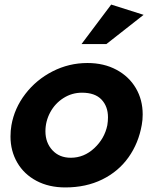

<svg xmlns="http://www.w3.org/2000/svg" viewBox="-20 -809 673 841"><path d="M601 -262Q605 -283 605 -308Q605 -372 575 -423Q545 -474 490 -503.5Q435 -533 363 -533Q282 -533 210.5 -496.5Q139 -460 91 -397.5Q43 -335 30 -260Q26 -237 26 -211Q26 -148 55.5 -97Q85 -46 139.5 -17Q194 12 266 12Q357 12 428 -23Q499 -58 543 -120Q587 -182 601 -262ZM453 -295Q453 -278 450 -260Q438 -202 393 -160Q348 -118 290 -118Q240 -118 209.5 -151Q179 -184 179 -234Q179 -278 200 -317Q221 -356 258 -379.5Q295 -403 339 -403Q396 -403 424.5 -373Q453 -343 453 -295ZM337 -616H446L609 -744L467 -789Z"/></svg>

Font: Geom Bold
Style: Bold Italic
Weight: 700
Italic angle: -10°
Version: Version 1.102